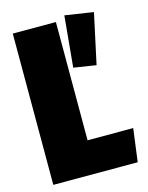

<svg xmlns="http://www.w3.org/2000/svg" viewBox="-110 -784 657 853"><g transform="rotate(-15 219.0 -357.5)"><path d="M351.1 -463.9 400.9 -694.8 270 -714.8 248 -480ZM226.1 -695.8V-151.9H436L416 0H27.8V-695.8Z"/></g></svg>

Font: Fira Sans Compressed Heavy
Style: Regular
Weight: 900
Width: 1
Designer: Carrois Corporate & Edenspiekermann AG
Foundry: Carrois Corporate GbR & Edenspiekermann AG
Version: Version 4.203;PS 004.203;hotconv 1.0.88;makeotf.lib2.5.64775